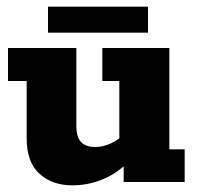

<svg xmlns="http://www.w3.org/2000/svg" viewBox="-20 -546 597 576"><path d="M197 10Q137 10 98.5 -24.5Q60 -59 60 -131V-303H4V-402H209V-170Q209 -135 223 -120Q237 -105 266 -105Q289 -105 313 -116Q337 -127 356 -147L338 -112V-303H287V-402H488V-98H534V0H351V-65L372 -67Q334 -27 289.5 -8.5Q245 10 197 10ZM124 -448V-526H424V-448Z"/></svg>

Font: Rokkitt SemiBold ExtraBold
Style: Regular
Weight: 800
Version: Version 3.103